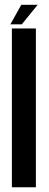

<svg xmlns="http://www.w3.org/2000/svg" viewBox="-20 -796 210 816"><path d="M30.5 0V-675H132.5V0ZM24 -692.5 70.5 -775.5H140L72.5 -692.5Z"/></svg>

Font: Anybody Condensed Medium
Style: Regular
Weight: 500
Width: 3
Designer: Tyler Finck
Foundry: Etcetera Type Company
Version: Version 1.010; ttfautohint (v1.8.3) -l 8 -r 50 -G 200 -x 14 